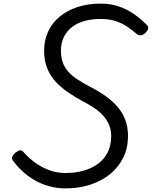

<svg xmlns="http://www.w3.org/2000/svg" viewBox="-20 -1023 840 1062"><path d="M344 19Q294 19 250 6.5Q206 -6 169.5 -27.5Q133 -49 103.5 -76.5Q74 -104 52 -134Q43 -146 48 -156.5Q53 -167 63 -177Q78 -188 88.5 -191Q99 -194 109 -183Q135 -153 170 -126.5Q205 -100 249 -83Q293 -66 344 -66Q398 -66 444 -79.5Q490 -93 524 -118.5Q558 -144 576.5 -182Q595 -220 595 -269Q595 -302 584.5 -329Q574 -356 554 -379.5Q534 -403 504.5 -423.5Q475 -444 436 -464Q401 -483 369.5 -503.5Q338 -524 311.5 -547.5Q285 -571 265.5 -599.5Q246 -628 235 -663.5Q224 -699 224 -743Q224 -800 246 -848Q268 -896 309.5 -930.5Q351 -965 408.5 -984Q466 -1003 536 -1003Q593 -1003 638.5 -987Q684 -971 722 -944.5Q760 -918 791 -886Q802 -876 799.5 -864.5Q797 -853 784 -841Q773 -830 761 -828Q749 -826 738 -834Q712 -856 684 -875Q656 -894 621 -906Q586 -918 536 -918Q488 -918 448 -907Q408 -896 379 -874Q350 -852 333.5 -819Q317 -786 317 -743Q317 -707 326.5 -679.5Q336 -652 355.5 -629Q375 -606 406.5 -585Q438 -564 482 -541Q529 -517 566.5 -490Q604 -463 631.5 -430.5Q659 -398 673.5 -358.5Q688 -319 688 -270Q688 -206 662.5 -153Q637 -100 590.5 -61.5Q544 -23 481 -2Q418 19 344 19Z"/></svg>

Font: Playwrite AU SA
Style: Regular
Weight: 400
Designer: Veronika Burian, José Scaglione
Foundry: TypeTogether
Version: Version 1.002